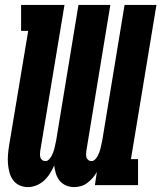

<svg xmlns="http://www.w3.org/2000/svg" viewBox="-20 -755 658 783"><path d="M94 8Q75 8 59 0.5Q43 -7 33 -21Q23 -35 18.5 -52Q14 -69 12.5 -87Q11 -105 12.5 -123.5Q14 -142 17 -161L95 -629H66V-735H243L144 -139Q143 -132 143 -125Q143 -118 145 -112Q147 -106 152.5 -102Q158 -98 165 -98Q173 -98 179.5 -104.5Q186 -111 190 -118.5Q194 -126 197 -134Q200 -142 202 -150Q204 -158 205.5 -166Q207 -174 209 -182L300 -735H430L332 -139Q331 -132 331 -125Q331 -118 333 -112Q335 -106 340.5 -102Q346 -98 353 -98Q361 -98 367.5 -104.5Q374 -111 378 -118.5Q382 -126 385 -134Q388 -142 390 -150Q392 -158 393.5 -166Q395 -174 397 -182L488 -735H618L514 -106H543V0H367L375 -54Q368 -41 358 -29.5Q348 -18 336 -9Q324 0 310 4Q296 8 282 8Q264 8 248.5 1Q233 -6 223 -18.5Q213 -31 208 -47Q203 -63 201 -80Q194 -64 184 -48Q174 -32 160 -19Q146 -6 128.5 1Q111 8 94 8Z"/></svg>

Font: Iosevka Slab Heavy Extended
Style: Italic
Weight: 900
Width: 7
Italic angle: -9°
Monospace: yes
Designer: Belleve Invis
Foundry: Belleve Invis
Version: Version 11.1.0; ttfautohint (v1.8.3)